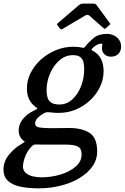

<svg xmlns="http://www.w3.org/2000/svg" viewBox="-86 -793 698 1074"><path d="M248 -635 236.5 -650Q232 -656 232.8 -658Q233.5 -660 240 -665.5L355.5 -764.5Q365 -773 383.5 -773H433Q442.5 -773 446.8 -771Q451 -769 454.5 -764.5L528 -664Q531 -660 530.8 -658.2Q530.5 -656.5 525.5 -652.5L508 -637Q501.5 -631 499.5 -631.5Q497.5 -632 492 -636.5L414.5 -705Q404 -714.5 389.5 -705.5L265.5 -632Q259 -628 255.5 -629Q252 -630 248 -635ZM-66.5 155Q-66.5 109.5 -35.5 72Q-4.5 34.5 32.5 13.5Q48.5 4 51.2 1.5Q54 -1 48.2 -4Q42.5 -7 33 -18.5Q18.5 -36 18.5 -63.5Q18.5 -99 42.8 -128.2Q67 -157.5 106.5 -175.5Q125 -184.5 124 -185.8Q123 -187 108.5 -198.5Q64.5 -233.5 64.5 -298Q64.5 -344.5 86 -386.5Q107.5 -428.5 144.5 -461.2Q181.5 -494 227.8 -512.8Q274 -531.5 323.5 -531.5Q353.5 -531.5 377 -526Q383.5 -525 385.2 -526.5Q387 -528 391 -533Q413 -560.5 440 -582Q467 -603.5 513.5 -603.5Q544 -603.5 567.8 -584Q591.5 -564.5 591.5 -532.5Q591.5 -507 576 -491.5Q560.5 -476 535 -476Q512 -476 498.2 -489.5Q484.5 -503 484.5 -521Q484.5 -534 486.2 -541.5Q488 -549 481.5 -549Q468 -549 454.5 -541.2Q441 -533.5 429.5 -521.5Q424 -516.5 426.2 -514Q428.5 -511.5 434 -508.5Q493.5 -475.5 493.5 -395Q493.5 -348.5 473.2 -306.5Q453 -264.5 418 -231.8Q383 -199 338 -180.2Q293 -161.5 243.5 -161.5Q232 -161.5 220.8 -162Q209.5 -162.5 199.5 -164Q184 -166 175.8 -165.2Q167.5 -164.5 156 -157.5Q137.5 -147 124 -132.8Q110.5 -118.5 110.5 -102Q110.5 -83.5 135.5 -79.8Q160.5 -76 199 -76Q218 -76 249.2 -76.5Q280.5 -77 301.5 -77Q372.5 -77 415 -49.8Q457.5 -22.5 457.5 54.5Q457.5 100 431 137.8Q404.5 175.5 358.8 203Q313 230.5 254 245.5Q195 260.5 130 260.5Q74 260.5 29.5 251.5Q-15 242.5 -40.8 219.5Q-66.5 196.5 -66.5 155ZM174.5 -287.5Q174.5 -266.5 179.5 -248.5Q184.5 -230.5 199.8 -219.5Q215 -208.5 246.5 -208.5Q287.5 -208.5 318.8 -237.2Q350 -266 367.5 -311.2Q385 -356.5 385 -405.5Q385 -422 382 -440.2Q379 -458.5 365.8 -471.5Q352.5 -484.5 321.5 -484.5Q280 -484.5 246.8 -455.8Q213.5 -427 194 -381.8Q174.5 -336.5 174.5 -287.5ZM90 27Q64.5 54 53.5 86Q42.5 118 42.5 138Q42.5 160.5 57.8 174Q73 187.5 96.8 193.2Q120.5 199 145 199Q200 199 251.8 183.5Q303.5 168 337 139.2Q370.5 110.5 370.5 70Q370.5 39 350.5 27.5Q330.5 16 283 16H180Q168 16 156 16Q144 16 132.5 15.5Q114 14.5 106.8 15.8Q99.5 17 90 27Z"/></svg>

Font: Besley* Medium
Style: Italic
Weight: 500
Italic angle: -13°
Designer: Owen Earl
Foundry: indestructible type*
Version: Version 3.000; ttfautohint (v1.8.3)